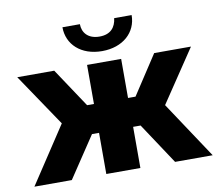

<svg xmlns="http://www.w3.org/2000/svg" viewBox="-79 -816 1043 910"><g transform="rotate(-10 442.5 -360.5)"><path d="M443 -577C544 -577 610 -638 610 -721H526C521 -678 497 -647 443 -647C387 -647 361 -681 361 -721H277C277 -638 342 -577 443 -577ZM15 0H195L327 -198H361V0H525V-198H561L692 0H873L692 -273L861 -525H684L561 -337H525V-525H361V-337H328L203 -525H25L195 -273Z"/></g></svg>

Font: FIGSv2-sans-serif ExtraBold
Style: Regular
Weight: 800
Designer: Matt McInerney, Pablo Impallari, Rodrigo Fuenzalida,Mirko Velimirovic
Foundry: Matt McInerney, Pablo Impallari, Rodrigo Fuenzalida
Version: Version 4.021;hotconv 1.0.109;makeotfexe 2.5.65596